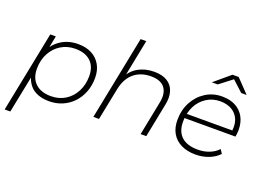

<svg xmlns="http://www.w3.org/2000/svg" viewBox="-127 -1072 2200 1596"><g transform="rotate(20 973.0 -274.0)"><path d="M335 4Q267 4 218.5 -20.5Q170 -45 145 -92Q135 -109 129 -130L64 194H14L157 -522H206L186 -421Q214 -459 255 -485Q319 -526 405 -526Q473 -526 523.5 -500Q574 -474 602.5 -425Q631 -376 631 -309Q631 -241 609 -184Q587 -127 547.5 -85Q508 -43 454 -19.5Q400 4 335 4ZM336 -41Q407 -41 462 -75Q517 -109 548.5 -169.5Q580 -230 580 -306Q580 -390 531.5 -435.5Q483 -481 395 -481Q325 -481 269.5 -447Q214 -413 182 -353Q150 -293 150 -216Q150 -133 199 -87Q248 -41 336 -41Z M1077 -526Q1148 -526 1192.5 -498.5Q1237 -471 1253.5 -420.5Q1270 -370 1256 -302L1196 0H1146L1206 -302Q1223 -385 1187.5 -433Q1152 -481 1064 -481Q975 -481 915 -431.5Q855 -382 835 -284L778 0H728L876 -742H926L863 -425Q894 -468 937 -492Q999 -526 1077 -526Z M1631 4Q1558 4 1504 -22.5Q1450 -49 1421.5 -98Q1393 -147 1393 -215Q1393 -304 1430.5 -374Q1468 -444 1532.5 -485Q1597 -526 1678 -526Q1747 -526 1796 -500Q1845 -474 1872.5 -425.5Q1900 -377 1900 -308Q1900 -293 1898 -278Q1896 -263 1894 -250H1443Q1442 -234 1442 -217Q1442 -132 1491 -86.5Q1540 -41 1635 -41Q1691 -41 1737.5 -59.5Q1784 -78 1814 -111L1837 -76Q1803 -39 1748.5 -17.5Q1694 4 1631 4ZM1449 -289H1852Q1858 -347 1841 -388Q1821 -434 1778.5 -458.5Q1736 -483 1677 -483Q1609 -483 1555.5 -448.5Q1502 -414 1472 -355Q1457 -324 1449 -289ZM1555 -607 1695 -725H1750L1863 -607H1815L1720 -694L1607 -607Z"/></g></svg>

Font: Montserrat Thin Light
Style: Italic
Weight: 300
Italic angle: -11.3°
Version: Version 9.000